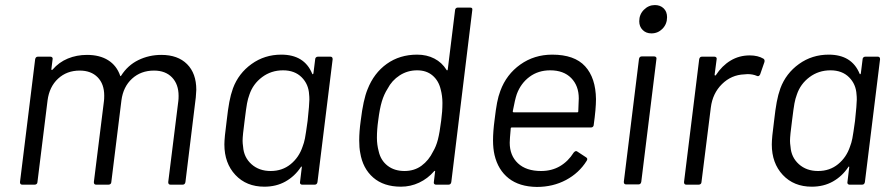

<svg xmlns="http://www.w3.org/2000/svg" viewBox="-20 -730 3535 759"><path d="M756 -375Q756 -367 754 -345L713 -10Q711 0 702 0H654Q645 0 645 -10L685 -331Q686 -338 686 -351Q686 -397 660 -424Q634 -451 589 -451Q537 -451 502 -419Q467 -387 460 -333L420 -10Q420 -6 417 -3Q414 0 409 0H360Q351 0 351 -10L391 -331Q392 -338 392 -352Q392 -398 366 -424.5Q340 -451 295 -451Q244 -451 209.5 -419Q175 -387 168 -333L128 -10Q128 -6 125 -3Q122 0 117 0H68Q59 0 59 -10L119 -496Q121 -506 130 -506H179Q184 -506 186.5 -503Q189 -500 188 -496L183 -456Q183 -454 184.5 -453.5Q186 -453 188 -455Q213 -484 248 -498.5Q283 -513 324 -513Q374 -513 407.5 -492Q441 -471 455 -431Q455 -429 456.5 -429Q458 -429 459 -431Q485 -472 527 -492.5Q569 -513 618 -513Q683 -513 719.5 -476.5Q756 -440 756 -375Z M1237 -506H1286Q1295 -506 1295 -496L1235 -10Q1233 0 1224 0H1174Q1170 0 1167.5 -3Q1165 -6 1166 -10L1173 -68Q1174 -71 1172 -71.5Q1170 -72 1169 -69Q1145 -33 1108.5 -12.5Q1072 8 1025 8Q954 8 910.5 -38.5Q867 -85 867 -159Q867 -185 876 -252Q881 -297 886.5 -326.5Q892 -356 901 -381Q923 -440 974.5 -477Q1026 -514 1092 -514Q1183 -514 1214 -439Q1215 -436 1216.5 -436.5Q1218 -437 1219 -440L1226 -496Q1226 -500 1229 -503Q1232 -506 1237 -506ZM1196 -252Q1203 -318 1203 -336Q1203 -349 1202 -356Q1200 -397 1172.5 -424.5Q1145 -452 1099 -452Q1052 -452 1016 -425Q980 -398 966 -356Q960 -340 956.5 -321Q953 -302 947 -253Q939 -194 939 -173Q939 -164 941 -150Q944 -108 974 -81Q1004 -54 1050 -54Q1096 -54 1129 -81Q1162 -108 1176 -150Q1182 -165 1185.5 -183Q1189 -201 1196 -252Z M1789 -700H1839Q1849 -700 1847 -690L1764 -10Q1762 0 1753 0H1703Q1699 0 1696.5 -3Q1694 -6 1695 -10L1700 -52Q1701 -54 1699.5 -54.5Q1698 -55 1696 -53Q1671 -24 1637 -8Q1603 8 1565 8Q1497 8 1455.5 -28Q1414 -64 1404 -126Q1400 -146 1400 -175Q1400 -210 1406 -253Q1416 -336 1433 -377Q1458 -441 1509 -477.5Q1560 -514 1629 -514Q1667 -514 1697 -498.5Q1727 -483 1745 -454Q1748 -449 1750 -455L1779 -690Q1779 -694 1782 -697Q1785 -700 1789 -700ZM1724 -253Q1729 -289 1729 -323Q1729 -351 1722 -377Q1714 -411 1690 -431.5Q1666 -452 1629 -452Q1591 -452 1560 -432Q1529 -412 1512 -379Q1498 -357 1489.5 -329Q1481 -301 1475 -253Q1470 -218 1470 -185Q1470 -158 1477 -132Q1485 -96 1512 -75Q1539 -54 1579 -54Q1618 -54 1646.5 -75Q1675 -96 1692 -131Q1704 -151 1711 -178Q1718 -205 1724 -253Z M2327 -236Q2327 -232 2324 -229Q2321 -226 2316 -226H2003Q1999 -226 1999 -222Q1995 -178 1995 -166Q1995 -115 2027.5 -84.5Q2060 -54 2119 -54Q2161 -54 2193.5 -73Q2226 -92 2248 -127Q2256 -136 2262 -131L2297 -108Q2305 -103 2299 -94Q2269 -46 2217.5 -18.5Q2166 9 2102 9Q2033 8 1991 -25Q1949 -58 1935 -117Q1929 -143 1929 -175Q1929 -210 1935 -255Q1940 -298 1945 -324Q1950 -350 1958 -371Q1982 -436 2037 -475Q2092 -514 2163 -514Q2251 -514 2293 -468Q2335 -422 2336 -338Q2336 -300 2327 -236ZM2023 -358Q2016 -338 2007 -290Q2007 -286 2011 -286H2262Q2266 -286 2266 -290Q2268 -330 2268 -341Q2268 -391 2238 -421.5Q2208 -452 2155 -452Q2108 -452 2073.5 -426.5Q2039 -401 2023 -358Z M2507 -646Q2507 -673 2525.5 -691.5Q2544 -710 2569 -710Q2590 -710 2603.5 -697Q2617 -684 2617 -662Q2617 -635 2599 -616.5Q2581 -598 2555 -598Q2534 -598 2520.5 -611.5Q2507 -625 2507 -646ZM2446 -11 2506 -497Q2508 -507 2517 -507H2566Q2571 -507 2573.5 -504Q2576 -501 2575 -497L2515 -11Q2513 -1 2504 -1H2455Q2446 -1 2446 -11Z M2998 -498Q3004 -494 3002 -485L2985 -436Q2980 -426 2972 -430Q2956 -437 2935 -437L2922 -436Q2871 -434 2834 -397.5Q2797 -361 2790 -305L2753 -10Q2753 -6 2750 -3Q2747 0 2742 0H2693Q2684 0 2684 -10L2744 -496Q2746 -506 2755 -506H2804Q2809 -506 2811.5 -503Q2814 -500 2813 -496L2805 -435Q2805 -432 2806.5 -431.5Q2808 -431 2810 -433Q2834 -470 2868 -490.5Q2902 -511 2944 -511Q2976 -511 2998 -498Z M3401 -506H3450Q3459 -506 3459 -496L3399 -10Q3397 0 3388 0H3338Q3334 0 3331.5 -3Q3329 -6 3330 -10L3337 -68Q3338 -71 3336 -71.5Q3334 -72 3333 -69Q3309 -33 3272.5 -12.5Q3236 8 3189 8Q3118 8 3074.5 -38.5Q3031 -85 3031 -159Q3031 -185 3040 -252Q3045 -297 3050.5 -326.5Q3056 -356 3065 -381Q3087 -440 3138.5 -477Q3190 -514 3256 -514Q3347 -514 3378 -439Q3379 -436 3380.5 -436.5Q3382 -437 3383 -440L3390 -496Q3390 -500 3393 -503Q3396 -506 3401 -506ZM3360 -252Q3367 -318 3367 -336Q3367 -349 3366 -356Q3364 -397 3336.5 -424.5Q3309 -452 3263 -452Q3216 -452 3180 -425Q3144 -398 3130 -356Q3124 -340 3120.5 -321Q3117 -302 3111 -253Q3103 -194 3103 -173Q3103 -164 3105 -150Q3108 -108 3138 -81Q3168 -54 3214 -54Q3260 -54 3293 -81Q3326 -108 3340 -150Q3346 -165 3349.5 -183Q3353 -201 3360 -252Z"/></svg>

Font: Barlow
Style: Italic
Weight: 400
Italic angle: -7°
Designer: Jeremy Tribby
Foundry: Tribby Type
Version: Version 1.408